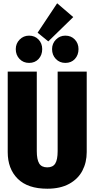

<svg xmlns="http://www.w3.org/2000/svg" viewBox="-20 -1131 576 1169"><path d="M508 -205Q508 -142 481.5 -91.5Q455 -41 401 -11.5Q347 18 268 18Q149 18 88 -42.5Q27 -103 27 -205V-695H204V-211Q204 -160 218.5 -136Q233 -112 268 -112Q302 -112 316.5 -135.5Q331 -159 331 -211V-695H508ZM426 -1027 274 -879 209 -932 328 -1111ZM237 -832Q237 -796 215 -772Q193 -748 157 -748Q122 -748 99 -772Q76 -796 76 -832Q76 -866 99.5 -890Q123 -914 157 -914Q192 -914 214.5 -890.5Q237 -867 237 -832ZM458 -832Q458 -796 436 -772Q414 -748 378 -748Q343 -748 320 -772Q297 -796 297 -832Q297 -866 320.5 -890Q344 -914 378 -914Q413 -914 435.5 -890.5Q458 -867 458 -832Z"/></svg>

Font: Fira Sans Compressed ExtraBold
Style: Regular
Weight: 800
Width: 1
Designer: bBox Type GmbH & Carrois Corporate GbR & Edenspiekermann AG
Foundry: bBox Type GmbH & Carrois Corporate GbR & Edenspiekermann AG
Version: Version 4.301